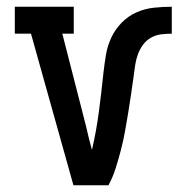

<svg xmlns="http://www.w3.org/2000/svg" viewBox="-20 -550 540 570"><path d="M198 0 72 -450H24V-530H199V-450H165L235 -177Q239 -159 243.5 -141Q248 -123 253 -105Q266 -161 273.5 -218Q281 -275 287 -333Q290 -360 294.5 -387Q299 -414 310.5 -438.5Q322 -463 341 -482.5Q360 -502 384.5 -513Q409 -524 436 -527Q463 -530 490 -530V-450Q474 -450 458 -448Q442 -446 428 -438Q414 -430 404.5 -417Q395 -404 389.5 -389Q384 -374 381.5 -358Q379 -342 377 -326V-325Q373 -297 369 -269.5Q365 -242 360.5 -214.5Q356 -187 351 -159.5Q346 -132 339 -105Q332 -78 323.5 -51Q315 -24 302 0Z"/></svg>

Font: Iosevka Slab Medium
Style: Regular
Weight: 500
Monospace: yes
Designer: Belleve Invis
Foundry: Belleve Invis
Version: Version 11.1.1; ttfautohint (v1.8.3)